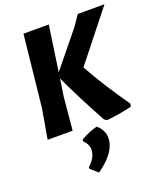

<svg xmlns="http://www.w3.org/2000/svg" viewBox="-166 -751 969 1147"><g transform="rotate(-20 318.5 -178.0)"><path d="M283 -645 241 -356 423 -580 467 -645H637L390 -333Q466 -195 580 -33L575 -16Q493 4 415 11L399 1Q304 -172 236 -319L219 -206L200 0H41L74 -191L122 -645ZM343 26Q386 63 386 113Q386 202 263 289L217 249L216 238Q267 194 267 143Q267 109 237 82L238 70Q290 40 343 26Z"/></g></svg>

Font: Alegreya Sans ExtraBold
Style: Italic
Weight: 800
Italic angle: -7°
Designer: Juan Pablo del Peral
Foundry: Huerta Tipografica
Version: Version 2.007